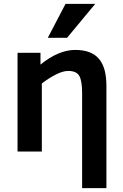

<svg xmlns="http://www.w3.org/2000/svg" viewBox="-20 -786 639 996"><path d="M370 -527C312.7 -527 252.7 -501.7 190 -451V-512H71V0H197V-353C220.3 -371 244.3 -386.3 269 -399C293.7 -411.7 315.3 -418 334 -418C362.7 -418 381.8 -409.3 391.5 -392C401.2 -374.7 406 -344.7 406 -302V190H532V-340C532 -461.4 486.5 -527 370 -527ZM328 -590 474 -766H320L228 -590Z"/></svg>

Font: Fog Sans
Style: Bold
Weight: 700
Foundry: Intel Corporation
Version: Version 1.00